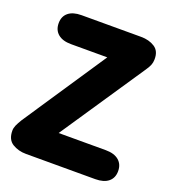

<svg xmlns="http://www.w3.org/2000/svg" viewBox="-116 -681 680 766"><g transform="rotate(20 224.0 -298.0)"><path d="M254 -473 19 -121Q8 -103 3 -91.5Q-2 -80 -2 -69Q-2 -31 23 -15.5Q48 0 81 0H375Q411 0 430.5 -16Q450 -32 450 -61Q450 -90 430.5 -106.5Q411 -123 375 -123H175L413 -477Q425 -494 429.5 -505.5Q434 -517 434 -529Q435 -565 411 -580.5Q387 -596 353 -596H100Q64 -596 44.5 -580Q25 -564 25 -535Q25 -506 44.5 -489.5Q64 -473 100 -473Z"/></g></svg>

Font: Beiruti ExtraBold
Style: Regular
Weight: 800
Designer: Arlette Boutros
Foundry: Boutros
Version: Version 1.41